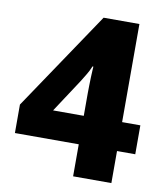

<svg xmlns="http://www.w3.org/2000/svg" viewBox="-81 -783 737 850"><g transform="rotate(10 287.5 -357.5)"><path d="M18 -144V-272L316 -715H477V-274H559V-144H477V0H305V-144ZM305 -374Q305 -389 305.5 -408Q306 -427 306.5 -445.5Q307 -464 308 -477Q309 -490 309 -494H305Q296 -472 287 -457.5Q278 -443 266 -423L167 -272H305Z"/></g></svg>

Font: Noto Sans Oriya ExtraBold
Style: Regular
Weight: 800
Version: Version 2.003